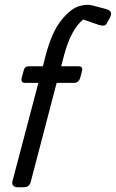

<svg xmlns="http://www.w3.org/2000/svg" viewBox="-20 -786 486 806"><path d="M80.1 0H54.2Q42 0 35.9 -6.6Q29.8 -13.2 31.7 -22.9L141.1 -438H85Q64.9 -438 71.8 -461.9L79.1 -488.8Q83 -507.8 101.1 -507.8H160.2L171.9 -554.2Q197.8 -651.9 237.3 -700.9Q276.9 -750 311 -759.8Q341.8 -769 363.8 -764.2L424.8 -748Q457 -740.2 440.9 -710.9L427.7 -687Q420.9 -672.9 393.1 -682.1L329.1 -704.1Q277.8 -662.1 249 -554.2L236.8 -507.8H309.1Q330.1 -507.8 323.7 -485.8L316.9 -460Q310.1 -438 290 -438H217.8L108.9 -22Q103 0 80.1 0Z"/></svg>

Font: Allan
Style: Regular
Weight: 400
Designer: Anton Koovit
Foundry: Anton Koovit
Version: Version 1.002